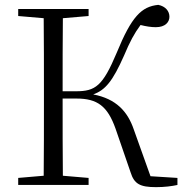

<svg xmlns="http://www.w3.org/2000/svg" viewBox="-20 -762 760 791"><path d="M518 -52C533 -4 557 9 623 9C658 9 688 5 711 0V-29L600 -36L531 -229C506 -302 459 -355 364 -373C414 -391 444 -427 491 -533C515 -590 533 -624 559 -659C583 -653 603 -650 622 -650C661 -650 678 -671 678 -693C678 -716 662 -736 632 -742C563 -735 522 -694 461 -545C403 -407 373 -386 293 -386H238C238 -493 238 -592 239 -687L345 -696V-725H55V-696L160 -687C161 -590 161 -490 161 -390V-335C161 -235 161 -136 160 -38L55 -29V0H345V-29L239 -38C238 -136 238 -235 238 -356H295C381 -356 423 -325 456 -232Z"/></svg>

Font: Noto Serif CJK HK Light
Style: Regular
Weight: 300
Designer: Ryoko NISHIZUKA 西塚涼子 (kana & ideographs); Frank Grießhammer (Latin, Greek & Cyrillic); Wenlong ZHANG 张文龙 (bopomofo); San
Foundry: Adobe
Version: Version 2.001;hotconv 1.1.0;makeotfexe 2.6.0